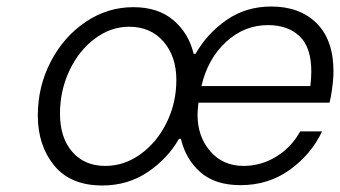

<svg xmlns="http://www.w3.org/2000/svg" viewBox="-20 -562 1044 589"><path d="M96 -208Q96 -297 136 -373.5Q176 -450 243 -495Q310 -540 389 -540Q465 -540 512 -500Q559 -460 574 -397H580Q616 -460 675.5 -501Q735 -542 812 -542Q900 -542 951.5 -490.5Q1003 -439 1003 -343Q1003 -311 995 -266L991 -247H589L588 -240Q586 -220 586 -210Q586 -143 625 -98Q664 -53 727 -53Q781 -53 827.5 -81.5Q874 -110 901 -159H968Q935 -89 869.5 -41.5Q804 6 718 6Q640 6 595 -33.5Q550 -73 535 -136H529Q494 -75 433 -34Q372 7 294 7Q196 7 146 -54.5Q96 -116 96 -208ZM932 -298Q935 -322 935 -342Q935 -417 899 -451Q863 -485 802 -485Q729 -485 673 -433Q617 -381 598 -298ZM521 -317Q521 -389 481.5 -434.5Q442 -480 376 -480Q320 -480 271 -443.5Q222 -407 193 -345.5Q164 -284 164 -213Q164 -140 201.5 -96.5Q239 -53 303 -53Q361 -53 411 -89Q461 -125 491 -185.5Q521 -246 521 -317Z"/></svg>

Font: Be Vietnam Light
Style: Italic
Weight: 300
Italic angle: -9.222°
Designer: Gabriel Lam
Foundry: TypeRant
Version: Version 3.000